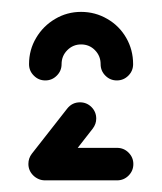

<svg xmlns="http://www.w3.org/2000/svg" viewBox="-20 -687 276 328"><path d="M29.3 -406.7Q29.3 -418.1 37.4 -426.3Q45.6 -434.4 57 -434.4H180Q191.5 -434.4 199.6 -426.3Q207.8 -418.1 207.8 -406.7Q207.8 -395.2 199.6 -387Q191.5 -378.9 180 -378.9H57Q45.6 -378.9 37.4 -387Q29.3 -395.2 29.3 -406.7ZM56.3 -379.3Q44.8 -379.3 36.7 -387.4Q28.5 -395.6 28.5 -407Q28.5 -416.7 34.4 -424.4L94.8 -501.5Q103.3 -512.2 116.7 -512.2Q128.1 -512.2 136.3 -504.1Q144.4 -495.9 144.4 -484.4Q144.4 -475.2 138.5 -467.4L77.8 -389.6Q74.1 -384.8 68.3 -382Q62.6 -379.3 56.3 -379.3ZM57.4 -549.6Q45.9 -549.6 37.8 -557.8Q29.6 -565.9 29.6 -577.4Q29.6 -601.9 41.7 -622.2Q53.7 -642.6 74.1 -654.6Q94.4 -666.7 118.5 -666.7Q142.6 -666.7 163.1 -654.8Q183.7 -643 195.6 -622.4Q207.4 -601.9 207.4 -577.4Q207.4 -565.9 199.3 -557.8Q191.1 -549.6 179.6 -549.6Q168.1 -549.6 160 -557.8Q151.9 -565.9 151.9 -577.4Q151.9 -591.5 142.2 -601.3Q132.6 -611.1 118.5 -611.1Q104.8 -611.1 95 -601.3Q85.2 -591.5 85.2 -577.4Q85.2 -565.9 77 -557.8Q68.9 -549.6 57.4 -549.6Z"/></svg>

Font: 26F Galaxy Hebrew Black
Style: Regular
Weight: 900
Designer: C₂₉H₂₅N₃O₅
Version: Version 1.000